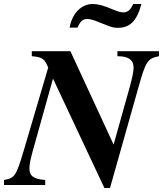

<svg xmlns="http://www.w3.org/2000/svg" viewBox="-47 -925 815 960"><path d="M619 -905C604 -873 591 -863 568 -863C556 -863 541 -868 514 -879C473 -897 442 -905 417 -905C360 -905 314 -859 301 -787H341C354 -819 367 -830 389 -830C400 -830 414 -827 427 -822L486 -799C513 -788 524 -786 543 -786C603 -786 638 -821 660 -905ZM748 -669H540V-644C600 -644 621 -623 621 -585C621 -566 613 -532 602 -491L521 -202L305 -669H112V-644C167 -639 175 -631 194 -587L74 -180C33 -42 28 -36 -27 -25V0H179V-25C120 -30 100 -45 100 -84C100 -103 107 -136 119 -178L218 -532L475 15H503L646 -491C682 -620 692 -633 748 -644Z"/></svg>

Font: STIXGeneral
Style: Bold Italic
Weight: 700
Italic angle: -16.33°
Designer: MicroPress Inc., with final additions and corrections provided by Coen Hoffman, Elsevier (retired)
Version: Version 1.1.0